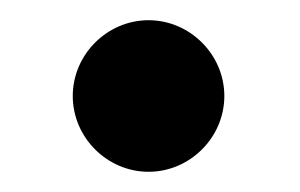

<svg xmlns="http://www.w3.org/2000/svg" viewBox="-20 -380 297 190"><path d="M127 -360C86 -360 52 -326 52 -285C52 -244 86 -210 127 -210C168 -210 202 -244 202 -285C202 -326 168 -360 127 -360Z"/></svg>

Font: Mint Spirit
Style: Regular
Weight: 400
Designer: HARENDAL Hirwen
Foundry: Arkandis Digital Foundry.
Version: Version 1.004;FFEdit